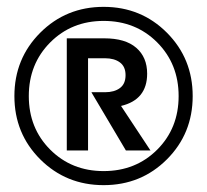

<svg xmlns="http://www.w3.org/2000/svg" viewBox="-20 -790 605 560"><path d="M466.8 -325.2Q391.6 -250 282.2 -250Q172.9 -250 97.4 -325.2Q22 -400.4 22 -509.8Q22 -619.1 97.4 -694.6Q172.9 -770 282.2 -770Q391.6 -770 466.8 -694.6Q542 -619.1 542 -509.8Q542 -400.4 466.8 -325.2ZM282.2 -291Q376 -291 438.5 -353.5Q501 -416 501 -509.8Q501 -603.5 438.5 -666.3Q376 -729 282.2 -729Q189 -729 126.5 -666.3Q64 -603.5 64 -509.8Q64 -416 126.5 -353.5Q189 -291 282.2 -291ZM174.8 -351.1V-678.2H284.2Q345.7 -678.2 377.4 -650.6Q409.2 -623 409.2 -575.2Q409.2 -499 333 -481L418.9 -351.1H347.2L247.1 -520V-521H286.1Q313.5 -521 329.8 -533.2Q346.2 -545.4 346.2 -570.8Q346.2 -595.7 329.8 -607.9Q313.5 -620.1 286.1 -620.1H236.8V-351.1Z"/></svg>

Font: TASA Explorer Medium
Style: Regular
Weight: 500
Designer: Weizhong Zhang
Foundry: Local Remote
Version: Version 1.000;Glyphs 3.1.2 (3151)